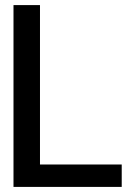

<svg xmlns="http://www.w3.org/2000/svg" viewBox="-20 -734 518 754"><path d="M458 0H33V-714H137V-88H458Z"/></svg>

Font: Non Bureau
Style: Regular
Weight: 400
Designer: Jona Saucedo
Foundry: Non Foundry
Version: Version 1.000; ttfautohint (v1.8.4)